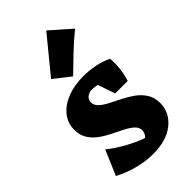

<svg xmlns="http://www.w3.org/2000/svg" viewBox="-248 -863 955 955"><g transform="rotate(-45 229.5 -385.5)"><path d="M226 20Q179 20 125.5 7Q72 -6 18 -34L74 -165Q115 -133 161 -107.5Q207 -82 254 -65Q263 -72 267.5 -82.5Q272 -93 272 -102Q272 -123 255 -138.5Q238 -154 211 -168Q184 -182 153 -197Q122 -212 95 -231.5Q68 -251 51 -278Q34 -305 34 -343Q34 -390 62.5 -425.5Q91 -461 141 -480.5Q191 -500 255 -500Q293 -500 334.5 -492Q376 -484 410 -467L374 -379Q343 -400 303 -411.5Q263 -423 229 -423Q204 -416 196.5 -404Q189 -392 189 -381Q189 -360 206.5 -344Q224 -328 251.5 -314Q279 -300 310 -284.5Q341 -269 368.5 -249Q396 -229 413.5 -201Q431 -173 431 -135Q431 -69 376.5 -24.5Q322 20 226 20ZM306 -327 256 -473 410 -467Q413 -432 409 -396.5Q405 -361 394 -327ZM218 -535 131 -603 285 -791 393 -696Q348 -660 304 -618Q260 -576 218 -535Z"/></g></svg>

Font: Eczar
Style: Bold
Weight: 700
Designer: Vaibhav Singh
Foundry: Rosetta Type Foundry
Version: Version 2.000